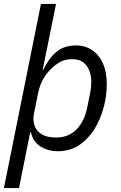

<svg xmlns="http://www.w3.org/2000/svg" viewBox="-24 -760 616 980"><path d="M-4 200 185 -740H262L194 -404H197Q229 -469 268 -498.5Q307 -528 364 -528Q411 -528 446.5 -504Q482 -480 501.5 -436Q521 -392 521 -331Q521 -311 519 -289.5Q517 -268 513 -246Q501 -181 470 -122Q439 -63 389 -25.5Q339 12 269 12Q223 12 184 -11.5Q145 -35 134 -84H130L73 200ZM262 -58Q325 -58 366 -99Q407 -140 422 -215L437 -290Q439 -303 440.5 -315.5Q442 -328 442 -341Q442 -374 431.5 -400.5Q421 -427 400 -442.5Q379 -458 345 -458Q309 -458 283.5 -444Q258 -430 235 -407Q210 -382 194 -352Q178 -322 170 -283L149 -178Q143 -146 152.5 -118.5Q162 -91 189 -74.5Q216 -58 262 -58Z"/></svg>

Font: IBM Plex Sans
Style: Italic
Weight: 400
Italic angle: -11.31°
Designer: Mike Abbink, Paul van der Laan, Pieter van Rosmalen
Foundry: Bold Monday
Version: Version 3.201